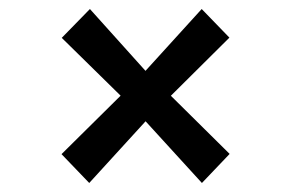

<svg xmlns="http://www.w3.org/2000/svg" viewBox="-20 -584 640 426"><path d="M178 -178 116.5 -242 257.5 -381.5 293 -416 427.5 -564 489 -500.5 344.5 -357 314.5 -327.5ZM428 -178 292 -327 257 -362.5 117 -500 179.5 -564 312.5 -416 346 -384.5 489.5 -242.5Z"/></svg>

Font: Spline Sans Mono
Style: Regular
Weight: 400
Monospace: yes
Designer: Eben Sorkin, Mirko Velimirovic
Foundry: Sorkin Type
Version: Version 1.004